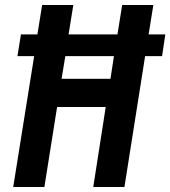

<svg xmlns="http://www.w3.org/2000/svg" viewBox="-20 -750 683 770"><path d="M33 0H158L209 -321H404L354 0H479L562 -525H630L643 -612H576L595 -730H470L451 -612H255L274 -730H149L130 -612H64L50 -525H117ZM227 -434 242 -525H437L423 -434Z"/></svg>

Font: JetBrains Mono
Style: Bold Italic
Weight: 558
Italic angle: -9°
Monospace: yes
Designer: Philipp Nurullin, Konstantin Bulenkov
Foundry: JetBrains
Version: Version 2.305